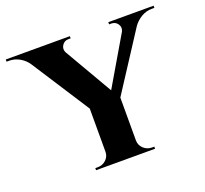

<svg xmlns="http://www.w3.org/2000/svg" viewBox="-138 -727 914 854"><g transform="rotate(-20 319.0 -300.0)"><path d="M454.6 -600.1H668.9V-589.8H656.2Q629.9 -589.8 606.4 -575.9Q583 -562 567.9 -540.5L390.1 -266.6V-63Q390.6 -40.5 407.2 -25.1Q423.8 -9.8 446.8 -9.8H457.5V0H178.2V-9.8H189.9Q212.9 -9.8 229.2 -25.1Q245.6 -40.5 245.6 -63V-267.1L68.8 -541Q54.7 -562.5 31.2 -576.2Q7.8 -589.8 -19 -589.8H-30.8V-600.1H272.5V-589.8H261.7Q242.7 -589.8 232.2 -574Q221.7 -558.1 229.5 -540.5L362.8 -311L497.6 -540.5Q505.9 -558.6 495.1 -574.2Q484.4 -589.8 465.3 -589.8H454.6Z"/></g></svg>

Font: Cinzel Bold
Style: Regular
Weight: 700
Designer: Natanael Gama
Version: Version 1.001;PS 001.001;hotconv 1.0.56;makeotf.lib2.0.21325